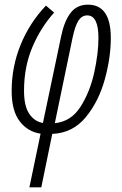

<svg xmlns="http://www.w3.org/2000/svg" viewBox="-20 -563 523 823"><path d="M157 240 204 11Q292 7 347.5 -60.5Q403 -128 429 -222Q455 -316 455 -400Q455 -543 357 -543Q309 -543 282 -507Q255 -471 242 -407L164 -36Q128 -42 105.5 -75Q83 -108 83 -174Q83 -277 119 -361.5Q155 -446 212 -509L177 -539Q108 -467 69 -372.5Q30 -278 30 -173Q30 -88 64.5 -43Q99 2 154 10L106 240ZM291 -401Q302 -453 316.5 -475Q331 -497 354 -497Q402 -497 402 -400Q402 -335 384 -252.5Q366 -170 325.5 -106Q285 -42 215 -35Z"/></svg>

Font: Noto Sans Display Condensed Light
Style: Italic
Weight: 300
Width: 3
Designer: Monotype Design team
Foundry: Monotype Imaging Inc.
Version: 1.000